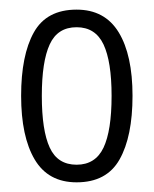

<svg xmlns="http://www.w3.org/2000/svg" viewBox="-20 -374 319 399"><path d="M255.4 -174.8Q255.4 -90.3 228.5 -42.7Q201.7 4.9 139.2 4.9Q80.1 4.9 52 -42.7Q23.9 -90.3 23.9 -174.8Q23.9 -259.3 50.3 -306.6Q76.7 -354 139.2 -354Q197.8 -354 226.6 -306.9Q255.4 -259.8 255.4 -174.8ZM66.9 -174.8Q66.9 -103 83.3 -67.4Q99.6 -31.7 139.2 -31.7Q178.2 -31.7 195.1 -67.1Q211.9 -102.5 211.9 -174.8Q211.9 -246.1 195.1 -281.7Q178.2 -317.4 139.2 -317.4Q99.6 -317.4 83.3 -281.7Q66.9 -246.1 66.9 -174.8Z"/></svg>

Font: NotoSansOldHungarianUI
Style: Regular
Weight: 400
Designer: Monotype Design Team
Foundry: Monotype Imaging Inc.
Version: Version 1001.000; ttfautohint (v1.8.4.7-5d5b)